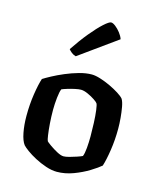

<svg xmlns="http://www.w3.org/2000/svg" viewBox="-115 -849 769 931"><g transform="rotate(15 270.0 -384.0)"><path d="M259 0Q233 0 203.5 -10Q174 -20 147.5 -34Q121 -48 102 -62Q83 -76 76 -84Q62 -102 54.5 -140.5Q47 -179 47 -224Q47 -282 55 -334Q63 -386 73 -416Q87 -425 113 -439Q139 -453 172 -467Q205 -481 239 -490.5Q273 -500 302 -500Q320 -500 345.5 -492Q371 -484 396.5 -472Q422 -460 442.5 -447Q463 -434 471 -424Q479 -411 483.5 -386Q488 -361 490.5 -332.5Q493 -304 493 -279Q493 -223 485 -170.5Q477 -118 467 -87Q451 -73 417 -52Q383 -31 341.5 -15.5Q300 0 259 0ZM271 -81Q282 -81 300.5 -86Q319 -91 336.5 -97Q354 -103 362 -107Q368 -121 370.5 -150Q373 -179 373 -208Q373 -240 371.5 -276Q370 -312 366.5 -338.5Q363 -365 359 -371Q356 -376 340.5 -386.5Q325 -397 305 -406Q285 -415 270 -415Q259 -415 240.5 -411Q222 -407 204 -401.5Q186 -396 177 -392Q171 -379 167.5 -347Q164 -315 164 -286Q164 -251 166.5 -217.5Q169 -184 172.5 -160.5Q176 -137 179 -132Q182 -128 199.5 -115.5Q217 -103 237.5 -92Q258 -81 271 -81ZM203 -565Q191 -568 181 -576Q171 -584 166 -591Q200 -642 233 -682Q266 -722 291.5 -745Q317 -768 327 -768Q336 -768 349.5 -757.5Q363 -747 375 -731.5Q387 -716 392 -701Z"/></g></svg>

Font: Texturina SemiBold
Style: Regular
Weight: 600
Designer: Guillermo Torres Carreño
Foundry: Omnibus-Type
Version: Version 1.002; ttfautohint (v1.8.3)